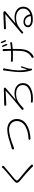

<svg xmlns="http://www.w3.org/2000/svg" viewBox="2048 -2894 903 5040"><g transform="rotate(-90 2500.0 -374.5)"><path d="M689 34Q667 54 643 28L621 6Q609 -7 596 -20Q494 -122 284 -294Q217 -348 221 -387Q224 -421 290 -477L372 -545Q544 -685 592 -735Q624 -769 629 -777.5Q634 -786 658 -765Q682 -745 653 -720L329 -448Q280 -406 280.5 -383Q281 -360 333 -317Q588 -113 685 -13Q710 13 689 34Z M1389 -26Q1353 -23 1351 -51Q1350 -78 1386 -79Q1557 -85 1687 -153Q1842 -234 1842 -388Q1842 -474 1782 -530Q1718 -589 1613 -589Q1463 -589 1142 -462Q1108 -449 1098 -478Q1088 -508 1123 -518L1212 -543Q1229 -548 1246 -554Q1343 -587 1411 -605Q1531 -636 1614 -636Q1736 -636 1814 -571Q1896 -502 1896 -387Q1896 -214 1735 -120Q1597 -39 1389 -26Z M2359 34Q2323 31 2325 6Q2328 -19 2364 -15Q2527 4 2657 -53Q2787 -110 2787 -228Q2787 -308 2725.5 -356Q2664 -404 2562 -404Q2444 -404 2353 -352Q2295 -319 2180 -213Q2162 -196 2143 -218Q2124 -239 2152 -262L2404 -470Q2574 -615 2635 -675Q2639 -679 2634 -679L2280 -661Q2244 -659 2243 -687Q2242 -715 2278 -716L2633 -724Q2650 -724 2667 -727Q2696 -732 2714 -711Q2732 -690 2701 -669Q2695 -665 2682 -654L2401 -415Q2397 -412 2402 -414Q2485 -446 2569 -446Q2690 -446 2764 -386Q2838 -326 2838 -226Q2838 -87 2701.5 -18Q2565 51 2359 34Z M3548 49Q3516 67 3504 43Q3492 18 3521 0L3550 -19Q3564 -28 3577 -39Q3623 -76 3651 -139Q3676 -195 3683 -279Q3688 -331 3688 -458V-485Q3688 -490 3683 -490L3580 -487Q3562 -487 3544 -487Q3474 -487 3430 -490Q3394 -493 3397 -519Q3400 -545 3436 -539Q3465 -534 3545 -534Q3563 -534 3581 -534L3682 -537Q3687 -537 3687 -542L3681 -688Q3680 -705 3677 -722Q3672 -754 3702 -757Q3733 -759 3733 -722L3734 -545Q3734 -540 3739 -540Q3843 -548 3873 -556Q3909 -565 3914 -541Q3920 -516 3884 -509Q3842 -501 3741 -493Q3735 -493 3735 -487V-432Q3735 -296 3728 -236Q3715 -139 3684 -88Q3674 -72 3664 -57Q3625 5 3548 49ZM3199 14Q3178 19 3168 -15Q3127 -147 3127 -297Q3127 -425 3156 -617Q3159 -634 3161 -652L3168 -715Q3172 -752 3202 -746Q3232 -741 3223 -705Q3219 -690 3215 -673Q3142 -336 3194 -118Q3195 -113 3197 -118L3240 -250Q3251 -284 3267 -279Q3284 -273 3273 -239Q3234 -126 3224 -80Q3220 -62 3216 -44Q3214 -38 3215 -29Q3216 -20 3218 -5Q3220 10 3199 14ZM3854 -636Q3835 -629 3823 -663Q3807 -710 3795 -734Q3778 -766 3796 -774Q3813 -783 3829 -751Q3849 -710 3861 -677Q3874 -643 3854 -636ZM3954 -667Q3935 -660 3922 -693Q3897 -760 3895 -763Q3877 -794 3894 -804Q3910 -813 3928 -781Q3936 -766 3960 -708Q3974 -675 3954 -667Z M4510 35Q4412 35 4357 -3Q4305 -38 4305 -95Q4305 -142 4343.5 -176Q4382 -210 4444 -210Q4532 -210 4586 -155Q4633 -108 4643 -36Q4644 -31 4649 -33Q4715 -55 4754.5 -103Q4794 -151 4794 -221Q4794 -298 4727.5 -351Q4661 -404 4559 -404Q4437 -404 4348 -356Q4277 -317 4189 -232Q4162 -206 4145 -226Q4127 -246 4155 -269L4647 -685Q4651 -688 4646 -688L4287 -670Q4251 -668 4250 -695Q4249 -722 4285 -723L4675 -739Q4703 -740 4721 -721Q4739 -701 4711 -678L4406 -422Q4402 -419 4407 -421Q4475 -445 4567 -445Q4689 -445 4766.5 -381Q4844 -317 4844 -220Q4844 -101 4750 -32Q4659 35 4510 35ZM4504 -11Q4552 -11 4593 -18Q4598 -19 4597 -24Q4590 -87 4549 -128.5Q4508 -170 4443 -170Q4405 -170 4378.5 -149Q4352 -128 4352 -98Q4352 -57 4394 -34Q4436 -11 4504 -11Z"/></g></svg>

Font: Resource Han Rounded JP Light
Style: Regular
Weight: 300
Designer: Cyano Hao (round all glyphs); Ryoko NISHIZUKA 西塚涼子 (kana, bopomofo & ideographs); Paul D. Hunt (Latin, Greek & Cyrillic)
Foundry: Cyano Hao
Version: 0.990